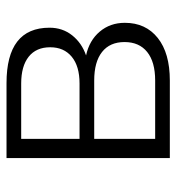

<svg xmlns="http://www.w3.org/2000/svg" viewBox="4 -545 541 589"><g transform="rotate(-90 274.5 -250.5)"><path d="M84 0V-501H314Q484 -501 484 -369Q484 -329 460.5 -299.5Q437 -270 399 -257Q445 -247 472 -215Q499 -183 499 -138Q499 -74 452.5 -37Q406 0 322 0ZM143 -277H313Q366 -277 395 -301Q424 -325 424 -367Q424 -410 395 -433Q366 -456 313 -456H143ZM143 -45H322Q379 -45 409.5 -69.5Q440 -94 440 -139Q440 -184 409.5 -208Q379 -232 322 -232H143Z"/></g></svg>

Font: Mulish Light
Style: Regular
Weight: 300
Designer: Vernon Adams
Foundry: Vernon Adams
Version: Version 3.603; ttfautohint (v1.8.3)